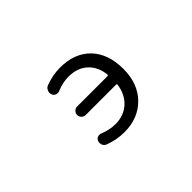

<svg xmlns="http://www.w3.org/2000/svg" viewBox="-75 -860 1150 1150"><g transform="rotate(-45 500.0 -284.5)"><path d="M376 -248Q361.3 -248 350.6 -258.8Q339.8 -269.5 339.8 -284.2Q339.8 -298.8 350.6 -309.6Q361.3 -320.3 376 -320.3H632.8Q640.6 -320.3 639.6 -327.1Q632.8 -397.5 587.9 -439.5Q542 -483.4 464.8 -483.4Q417 -483.4 365.2 -461.9Q350.6 -456.1 336.9 -461.9Q323.2 -467.8 318.4 -482.4Q316.4 -489.3 316.4 -495.1Q316.4 -504.9 321.3 -513.7Q328.1 -529.3 343.8 -534.2Q405.3 -557.6 467.8 -557.6Q590.8 -557.6 661.1 -484.9Q731.4 -412.1 731.4 -283.2Q731.4 -159.2 658.2 -85Q585 -10.7 467.8 -10.7Q404.3 -10.7 340.8 -34.2Q326.2 -40 319.3 -54.7Q316.4 -62.5 316.4 -71.3Q316.4 -78.1 318.4 -84Q323.2 -98.6 336.9 -104Q350.6 -109.4 364.3 -103.5Q415 -83 464.8 -83Q537.1 -83 585.9 -128.9Q630.9 -173.8 639.6 -241.2Q640.6 -248 632.8 -248Z"/></g></svg>

Font: Rounded Mgen+ 1mn regular
Style: Regular
Weight: 400
Designer: [Source Han Sans]
Ryoko NISHIZUKA  (kana & ideographs); Paul D. Hunt (Latin, Greek & Cyrillic); Wenlong ZHANG  (bopomofo
Version: Version 1.059.20150602